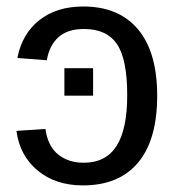

<svg xmlns="http://www.w3.org/2000/svg" viewBox="-20 -558 540 588"><path d="M369.6 -266.6C369.6 -196.6 358.6 -144.6 336.7 -110.6C314.7 -76.6 281.2 -59.6 236.3 -59.6C205.1 -59.6 179 -68 158 -85C137 -101.9 124 -127.9 119.1 -163.1L30.3 -157.2C37.1 -106.4 58.8 -65.9 95.5 -35.6C132.1 -5.4 178.2 9.8 233.9 9.8C307.8 9.8 364.2 -13.6 403.1 -60.3C442 -107 461.4 -175.1 461.4 -264.6C461.4 -353.5 441.9 -421.3 402.8 -468C363.8 -514.7 307.8 -538.1 234.9 -538.1C180.5 -538.1 135.7 -524.1 100.3 -496.1C65 -468.1 42.6 -429.5 33.2 -380.4L123.5 -373.5C128.1 -402.8 139.6 -426.1 158.2 -443.4C176.8 -460.6 203.1 -469.2 237.3 -469.2C283.5 -469.2 317.1 -453.9 338.1 -423.1C359.1 -392.3 369.6 -340.2 369.6 -266.6ZM177.2 -265.1H265.1V-349.1H177.2Z"/></svg>

Font: Arimo
Style: Regular
Weight: 400
Designer: Steve Matteson
Foundry: Monotype Imaging Inc.
Version: Version 1.32